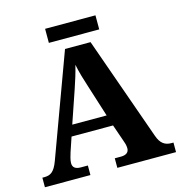

<svg xmlns="http://www.w3.org/2000/svg" viewBox="-122 -959 1003 1068"><g transform="rotate(-15 380.0 -425.5)"><path d="M234 -770H524V-851H234ZM5 0H267V-55H227C194 -55 180 -68 180 -92C180 -109 188 -135 193 -151L221 -234H460L494 -136C498 -126 504 -108 504 -91C504 -64 483 -55 457 -55H422V0H760V-55H748C711 -55 686 -72 670 -118L459 -714H312L96 -127C74 -67 51 -55 16 -55H5ZM242 -297 306 -484C321 -528 334 -569 345 -614C354 -568 368 -523 382 -480L440 -297Z"/></g></svg>

Font: Noto Serif Hentaigana Bold
Style: Regular
Weight: 700
Designer: Kazuhiro Yamada
Foundry: nipponia
Version: Version 1.000